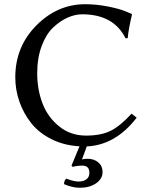

<svg xmlns="http://www.w3.org/2000/svg" viewBox="-20 -678 717 902"><path d="M367.2 100.1Q341.3 100.1 321.8 106L315.9 100.1L353.5 9.3Q281.2 5.4 222.4 -23.9Q163.6 -53.2 127.2 -98.9Q90.8 -144.5 71.3 -200.2Q51.8 -255.9 51.8 -314.9Q51.8 -459 150.9 -558.6Q250 -658.2 379.9 -658.2Q434.1 -658.2 488.5 -647.2Q543 -636.2 570.3 -624.5L598.1 -612.8L600.1 -609.9Q583 -538.1 580.1 -499L569.8 -498Q513.7 -610.8 366.2 -610.8Q333 -610.8 298.1 -595.5Q263.2 -580.1 230 -549.1Q196.8 -518.1 175.8 -461.9Q154.8 -405.8 154.8 -334Q154.8 -257.8 179.4 -192.9Q204.1 -127.9 257.6 -84.5Q311 -41 384.8 -41Q453.6 -41 498.8 -63Q543.9 -85 598.1 -144L622.1 -125Q522.5 3.9 387.7 9.8L365.2 70.8Q377.4 67.9 391.1 67.9Q421.9 67.9 441.9 85Q461.9 102.1 461.9 129.9Q461.9 162.1 431.4 183.1Q400.9 204.1 355 204.1Q319.8 204.1 280.8 187Q280.8 170.9 291 161.1Q329.1 175.3 349.1 174.8Q372.1 174.8 386 164.3Q399.9 153.8 399.9 134.8Q400.4 100.1 367.2 100.1Z"/></svg>

Font: Biolilbert
Style: Regular
Weight: 400
Designer: Philipp H. Poll
Foundry: Philipp H. Poll
Version: Version 1.1.0